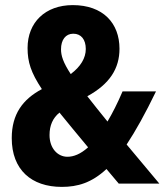

<svg xmlns="http://www.w3.org/2000/svg" viewBox="-20 -719 648 752"><path d="M604 0C555 -58 513 -109 476 -153C511 -206 549 -274 591 -361H460C440 -314 420 -275 401 -243C370 -281 344 -314 322 -342C410 -390 448 -451 448 -528C448 -629 383 -699 265 -699C157 -699 88 -631 88 -531C88 -476 101 -435 144 -370C69 -330 26 -272 26 -178C26 -54 103 13 222 13C284 13 339 -3 397 -57L445 0ZM267 -587C298 -587 316 -564 316 -527C316 -492 296 -458 257 -429C227 -475 219 -501 219 -526C219 -563 237 -587 267 -587ZM244 -105C206 -105 174 -138 174 -190C174 -228 187 -257 213 -278C243 -241 280 -196 325 -142C295 -115 268 -105 244 -105Z"/></svg>

Font: Decalotype
Style: Bold
Weight: 700
Designer: Alfredo Marco Pradil
Foundry: Alfredo Marco Pradil
Version: Version 1.0